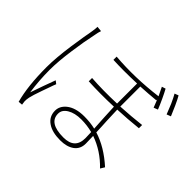

<svg xmlns="http://www.w3.org/2000/svg" viewBox="-174 -1054 1348 1348"><g transform="rotate(45 500.0 -380.0)"><path d="M203 -727Q195 -704 192 -684Q170 -581 157 -483Q140 -364 140 -279Q140 -176 155 -71Q168 -109 189 -168Q207 -219 222 -258L244 -241Q239 -228 235 -218Q230 -204 226 -192Q214 -161 206 -136Q182 -68 176 -40Q171 -15 172 2Q173 7 174 17L175 24L176 30L145 33Q111 -91 111 -278Q111 -368 130 -503Q137 -548 146 -607L150 -630L154 -651Q158 -676 160 -688Q164 -713 164 -731ZM655 -177Q599 -191 544 -191Q480 -191 440 -167Q399 -143 399 -104Q399 -12 544 -12Q657 -12 657 -118Q657 -125 655 -177ZM873 -433Q769 -422 673 -418Q674 -375 677 -309L680 -254L681 -227L682 -201Q793 -167 899 -71L880 -40Q795 -129 684 -168Q686 -106 686 -93Q686 -39 646 -10Q607 18 542 18Q462 18 417 -13Q369 -45 369 -104Q369 -149 409 -182Q457 -221 544 -221Q602 -221 653 -209Q651 -239 650 -259L647 -312Q643 -374 642 -416Q509 -411 391 -417V-450Q503 -442 642 -447V-646Q504 -641 407 -646V-678Q600 -662 812 -689Q793 -730 781 -753L809 -762Q825 -733 843 -694Q864 -649 875 -620L844 -608Q833 -638 821 -667V-658Q749 -651 673 -647V-448Q780 -454 873 -465ZM907 -793Q921 -769 941 -725Q959 -685 973 -651L942 -639Q927 -679 912 -714Q892 -758 878 -782Z"/></g></svg>

Font: Noto Sans CJK TC Thin
Style: Regular
Weight: 250
Designer: Ryoko NISHIZUKA ???? (kana & ideographs); Paul D. Hunt (Latin, Greek & Cyrillic); Wenlong ZHANG ??? (bopomofo); Sandoll 
Foundry: Adobe Systems Incorporated
Version: Version 1.004 January 19, 2016